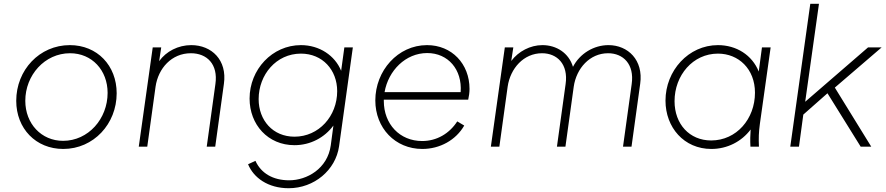

<svg xmlns="http://www.w3.org/2000/svg" viewBox="-20 -777 4694 1017"><path d="M315 12C476 12 598 -121 598 -283C598 -430 495 -538 350 -538C189 -538 66 -406 66 -243C66 -96 170 12 315 12ZM114 -243C114 -379 217 -495 351 -495C467 -495 550 -405 550 -285C550 -148 448 -31 314 -31C199 -31 114 -122 114 -243Z M715 0H760L804 -318C818 -415 889 -495 991 -495C1076 -495 1136 -437 1121 -332L1075 0H1120L1166 -333C1184 -459 1101 -538 993 -538C924 -538 860 -505 823 -453L834 -526H789Z M1509 220C1644 220 1758 124 1776 -2L1849 -526H1804L1787 -402C1754 -483 1672 -538 1574 -538C1422 -538 1302 -409 1302 -255C1302 -117 1399 -8 1540 -8C1624 -8 1699 -48 1746 -112L1732 -7C1715 117 1605 178 1512 178C1426 178 1363 141 1333 75L1294 93C1323 164 1399 220 1509 220ZM1350 -252C1350 -381 1443 -493 1574 -493C1688 -493 1766 -407 1766 -294C1766 -162 1669 -53 1540 -53C1425 -53 1350 -140 1350 -252Z M2217 12C2310 12 2395 -35 2439 -112L2402 -134C2360 -69 2293 -30 2216 -30C2097 -30 2013 -120 2013 -242V-249H2460C2464 -266 2467 -287 2467 -306C2467 -439 2373 -538 2242 -538C2087 -538 1968 -402 1968 -245C1968 -99 2073 12 2217 12ZM2017 -289C2037 -403 2128 -496 2243 -496C2353 -496 2429 -409 2420 -289Z M2580 0H2625L2669 -318C2683 -415 2754 -495 2851 -495C2931 -495 2991 -437 2976 -332L2930 0H2975L3019 -318C3033 -415 3104 -495 3201 -495C3281 -495 3341 -437 3326 -332L3280 0H3325L3371 -333C3389 -459 3306 -538 3203 -538C3125 -538 3051 -493 3015 -423C2993 -496 2928 -538 2853 -538C2789 -538 2726 -505 2688 -454L2699 -526H2654Z M3748 12C3832 12 3908 -27 3956 -91C3954 -61 3953 -34 3955 0H4000C3998 -45 3999 -77 4005 -121L4062 -526H4016L3999 -398C3964 -485 3881 -538 3783 -538C3627 -538 3505 -403 3505 -244C3505 -102 3603 12 3748 12ZM3553 -241C3553 -378 3650 -493 3783 -493C3892 -493 3979 -412 3979 -286C3979 -147 3881 -33 3747 -33C3632 -33 3553 -120 3553 -241Z M4166 0H4212L4235 -170L4363 -283L4539 0H4595L4402 -313L4650 -526H4578L4245 -238L4318 -757H4272Z"/></svg>

Font: Mluvka ExtraLight
Style: Italic
Weight: 200
Italic angle: -8°
Designer: Modified by Jiří Krblich, Original typeface by Gumpita Rahayu
Foundry: Gumpita Rahayu & Jiří Krblich
Version: Version 2.000;Glyphs 3.1.1 (3134)